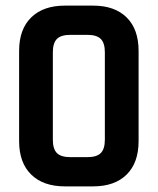

<svg xmlns="http://www.w3.org/2000/svg" viewBox="-20 -663 561 683"><path d="M168 -166Q168 -133 182.5 -118.5Q197 -104 230 -104H291Q324 -104 338.5 -118.5Q353 -133 353 -166V-477Q353 -510 338.5 -524.5Q324 -539 291 -539H230Q197 -539 182.5 -524.5Q168 -510 168 -477ZM473 -161Q473 -84 430.5 -42Q388 0 311 0H211Q134 0 91 -42Q48 -84 48 -161V-482Q48 -559 91 -601Q134 -643 211 -643H311Q388 -643 430.5 -601Q473 -559 473 -482Z"/></svg>

Font: Rajdhani
Style: Bold
Weight: 700
Designer: Satya Rajpurohit, Jyotish Sonowal
Foundry: Indian Type Foundry
Version: Version 1.201 February 1, 2022